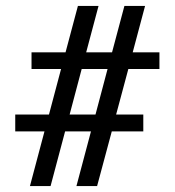

<svg xmlns="http://www.w3.org/2000/svg" viewBox="-20 -625 587 645"><path d="M80.6 0 129.4 -183.6H31.2V-240.2H144.5L185.1 -393.1H85.9V-449.2H200.2L241.7 -605H311L269.5 -449.2H356.4L397.9 -605H467.3L425.8 -449.2H515.6V-393.1H411.1L370.1 -240.2H461.4V-183.6H355.5L306.2 0H236.8L285.6 -183.6H198.7L149.9 0ZM213.9 -240.2H300.8L341.3 -393.1H254.4Z"/></svg>

Font: Elstob 14pt SemiBold
Style: Regular
Weight: 600
Designer: Peter S. Baker
Version: Version 1.015